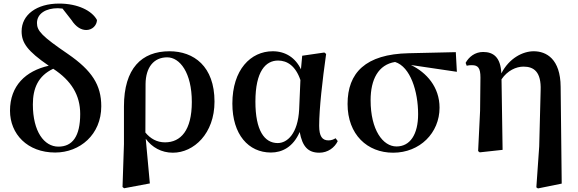

<svg xmlns="http://www.w3.org/2000/svg" viewBox="-20 -839 3236 1075"><path d="M289 15C427 15 547 -85 547 -244C547 -363 495 -444 360 -537C215 -636 187 -666 187 -710C187 -763 237 -793 304 -793L330 -791L380 -727C406 -687 435 -671 463 -671C497 -671 522 -697 523 -727C495 -779 416 -819 311 -819C185 -819 101 -756 101 -664C101 -600 132 -554 253 -471C124 -442 36 -359 36 -219C36 -89 133 15 289 15ZM278 -454C380 -387 429 -306 429 -201C429 -76 386 -18 307 -18C227 -18 164 -103 164 -254C164 -344 193 -414 278 -454Z M666 208 675 215 819 188 796 -62C831 -14 884 16 948 16C1065 16 1181 -91 1181 -270C1181 -468 1065 -552 929 -552C773 -552 674 -456 674 -243V-32ZM794 -97 795 -369C796 -462 841 -518 916 -518C987 -518 1054 -432 1054 -268C1054 -109 992 -42 904 -42C858 -42 822 -63 794 -97Z M1497 15C1559 15 1621 -15 1658 -100C1673 -18 1705 16 1768 16C1816 16 1854 -13 1871 -49L1859 -65C1847 -58 1836 -53 1819 -53C1784 -53 1767 -76 1767 -135C1767 -229 1785 -389 1806 -537L1796 -545L1672 -527L1665 -451C1634 -516 1578 -552 1507 -552C1384 -552 1281 -449 1281 -259C1281 -86 1371 15 1497 15ZM1662 -391 1655 -227C1648 -90 1588 -38 1535 -38C1460 -38 1410 -109 1410 -270C1410 -441 1468 -500 1537 -500C1588 -500 1635 -470 1662 -391Z M2181 16C2331 16 2441 -95 2441 -236C2441 -352 2368 -433 2281 -475L2538 -437L2532 -547L2269 -541C2026 -536 1926 -431 1926 -257C1926 -85 2037 16 2181 16ZM2192 -492C2278 -465 2321 -327 2321 -200C2321 -86 2276 -19 2200 -19C2124 -19 2055 -111 2055 -278C2055 -394 2098 -477 2192 -492Z M2983 210 2992 216 3125 189 3119 -353C3118 -509 3039 -552 2968 -552C2908 -552 2831 -514 2787 -428C2783 -518 2743 -548 2685 -548C2639 -548 2605 -520 2587 -487L2593 -471C2604 -474 2612 -474 2623 -474C2656 -474 2670 -459 2670 -405L2668 -219L2657 7L2666 14L2794 0L2788 -395C2821 -444 2870 -466 2911 -466C2969 -466 3011 -437 3007 -333L2999 -19Z"/></svg>

Font: Noto Serif JP
Style: Bold
Weight: 700
Designer: Ryoko NISHIZUKA 西塚涼子 (kana & ideographs); Frank Grießhammer (Latin, Greek & Cyrillic); Wenlong ZHANG 张文龙 (bopomofo); San
Foundry: Adobe
Version: Version 2.001;hotconv 1.1.0;makeotfexe 2.6.0